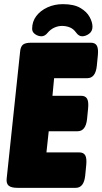

<svg xmlns="http://www.w3.org/2000/svg" viewBox="-20 -906 493 926"><path d="M65 0Q35 0 22.5 -10Q10 -20 12 -43L77 -657Q79 -680 90 -690Q101 -700 131 -700H418Q439 -700 447 -686Q455 -672 452 -640L447 -589Q441 -529 401 -529H241L233 -444H371Q392 -444 400 -430Q408 -416 405 -384L400 -333Q394 -273 354 -273H215L204 -171H362Q383 -171 391 -157Q399 -143 396 -111L391 -60Q385 0 345 0ZM180 -731Q164 -731 149.5 -741Q135 -751 135 -767Q135 -802 155 -828.5Q175 -855 209 -870.5Q243 -886 283 -886Q336 -886 367 -868Q398 -850 412 -824.5Q426 -799 426 -777Q426 -755 409.5 -743Q393 -731 376 -731Q360 -731 347 -749Q334 -767 316.5 -774Q299 -781 279 -781Q260 -781 241.5 -772.5Q223 -764 209 -747Q196 -731 180 -731Z"/></svg>

Font: Asap Condensed Condensed Black
Style: Italic
Weight: 900
Width: 3
Italic angle: -6°
Designer: Pablo Cosgaya
Foundry: Omnibus-Type
Version: Version 3.001; ttfautohint (v1.8.4.7-5d5b)